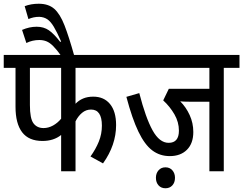

<svg xmlns="http://www.w3.org/2000/svg" viewBox="-20 -916 1301 1027"><path d="M384 -553V-361Q401 -379 424.5 -389Q448 -399 479 -399Q536 -399 568.5 -359.5Q601 -320 601 -247Q601 -140 531 -42L464 -79Q492 -118 508.5 -158.5Q525 -199 525 -244Q525 -330 467 -330Q440 -330 419 -312.5Q398 -295 384 -267V0H307V-194Q267 -162 207 -162Q134 -162 98.5 -208.5Q63 -255 63 -345V-553H0V-622H654V-553ZM140 -553V-354Q140 -282 159 -256.5Q178 -231 213 -231Q239 -231 263.5 -244.5Q288 -258 307 -281V-553Z M309 -615Q283 -651 264.5 -669.5Q246 -688 228.5 -695Q211 -702 190 -702Q172 -702 154.5 -698Q137 -694 121 -686L98 -756Q137 -773 176 -773Q214 -773 241.5 -754Q269 -735 302 -692L307 -694Q285 -744 268 -772.5Q251 -801 233 -813Q215 -825 190 -826Q174 -826 160 -823Q146 -820 132 -814L112 -883Q146 -896 187 -896Q239 -896 270 -869Q301 -842 325 -780.5Q349 -719 378 -615Z M1177 -553V0H1100V-372H991Q961 -372 944 -374Q975 -343 994.5 -300.5Q1014 -258 1014 -210Q1014 -149 980 -115Q946 -81 888 -81Q835 -81 794.5 -111.5Q754 -142 720.5 -211.5Q687 -281 656 -398L725 -418Q759 -286 796 -219Q833 -152 882 -152Q937 -152 937 -217Q937 -263 913 -304.5Q889 -346 853 -379L883 -441H1100V-553H633V-622H1261V-553ZM814 35Q814 11 828 -5Q842 -21 865 -21Q888 -21 902 -5Q916 11 916 35Q916 60 902 75.5Q888 91 865 91Q842 91 828 75.5Q814 60 814 35Z"/></svg>

Font: Noto Sans Devanagari Condensed
Style: Regular
Weight: 400
Width: 3
Designer: Jelle Bosma - Monotype Design Team
Foundry: Monotype Imaging Inc.
Version: Version 2.004; ttfautohint (v1.8.4.7-5d5b)